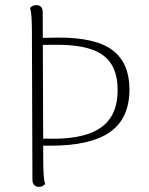

<svg xmlns="http://www.w3.org/2000/svg" viewBox="-20 -717 580 746"><path d="M178 -151Q164 -151 153.5 -151Q143 -151 132 -152L125 -180Q135 -179 147.5 -178.5Q160 -178 187 -178Q272 -178 327.5 -198.5Q383 -219 410 -260.5Q437 -302 437 -368Q437 -429 412.5 -468Q388 -507 336 -525Q284 -543 201 -543Q193 -543 178.5 -543Q164 -543 150 -542.5Q136 -542 130 -541L131 -570Q138 -570 152.5 -570Q167 -570 183 -570.5Q199 -571 208 -571Q354 -571 418.5 -521Q483 -471 483 -370Q483 -257 407.5 -204Q332 -151 178 -151ZM130 9Q119 9 112.5 1.5Q106 -6 106 -19L104 -594Q104 -624 102.5 -648Q101 -672 97 -686Q100 -690 106 -693.5Q112 -697 122 -697Q133 -697 139.5 -690Q146 -683 146 -669L148 -94Q148 -64 149.5 -40Q151 -16 155 -2Q152 2 146 5.5Q140 9 130 9Z"/></svg>

Font: Arima ExtraLight
Style: Regular
Weight: 250
Designer: Joana Correia and Natanael Gama
Foundry: NDISCOVER
Version: Version 1.101;gftools[0.9.23]